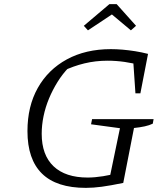

<svg xmlns="http://www.w3.org/2000/svg" viewBox="-20 -902 791 930"><path d="M396 8Q254 8 183.5 -61Q113 -130 113 -267Q113 -387 163 -476Q213 -565 304 -614.5Q395 -664 517 -664Q544 -664 573.5 -661.5Q603 -659 634.5 -654Q666 -649 697 -641L669 -584Q626 -596 584 -602Q542 -608 501 -608Q443 -608 389 -595Q335 -582 283 -557L313 -575Q283 -544 259 -505.5Q235 -467 217.5 -425Q200 -383 191 -339.5Q182 -296 182 -254Q182 -151 239.5 -96.5Q297 -42 405 -42Q472 -42 569 -68L577 -16Q514 -3 473 2.5Q432 8 396 8ZM506 -16 561 -281 421 -300 426 -325H724L720 -303Q704 -295 681 -290Q658 -285 629 -282L577 -16ZM636 -450 623 -641H697L660 -450ZM545 -882 639 -777 614 -755 522 -832 406 -755 386 -777 510 -882Z"/></svg>

Font: Piazzolla 8pt ExtraLight
Style: Italic
Weight: 250
Italic angle: -11.3°
Designer: Juan Pablo del Peral
Foundry: Huerta Tipografica
Version: Version 2.001